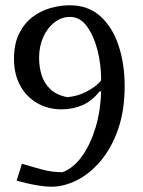

<svg xmlns="http://www.w3.org/2000/svg" viewBox="-20 -600 540 727"><path d="M175 107Q154 107 128.5 103Q103 99 80 93.5Q57 88 43 84L63 20Q106 33 141.5 42.5Q177 52 217 52Q259 36 291 -9Q323 -54 342 -117.5Q361 -181 363 -254H357Q329 -218 292.5 -202Q256 -186 213 -186Q162 -186 121 -209.5Q80 -233 56.5 -276Q33 -319 33 -377Q33 -434 52.5 -473Q72 -512 103 -535.5Q134 -559 171 -569.5Q208 -580 244 -580Q314 -580 360 -538.5Q406 -497 429 -427.5Q452 -358 452 -274Q452 -181 427 -110Q402 -39 361 9.5Q320 58 271 82.5Q222 107 175 107ZM235 -232Q274 -236 302.5 -250.5Q331 -265 347 -279Q363 -293 363 -297Q363 -356 349 -410.5Q335 -465 309 -500.5Q283 -536 245 -536Q213 -536 186 -515Q159 -494 143.5 -459Q128 -424 128 -381Q128 -347 137.5 -316Q147 -285 170.5 -262.5Q194 -240 235 -232Z"/></svg>

Font: Belleza
Style: Regular
Weight: 400
Designer: Eduardo Rodriguez Tunni
Foundry: Eduardo Rodriguez Tunni
Version: Version 1.003; ttfautohint (v1.8.4.7-5d5b)